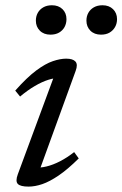

<svg xmlns="http://www.w3.org/2000/svg" viewBox="-20 -682 454 712"><path d="M46 -35.5 184.5 -410 200.5 -392.5Q182.5 -393.5 159 -386Q135.5 -378.5 109 -363Q82.5 -347.5 54.5 -324L36.5 -346Q80 -395 114.2 -420.5Q148.5 -446 176 -455.2Q203.5 -464.5 225.5 -464.5Q250 -464.5 259.8 -453.8Q269.5 -443 260.5 -419L122 -38L110 -61Q129 -59 152.8 -64.8Q176.5 -70.5 202.8 -84Q229 -97.5 255 -118L272 -94.5Q231 -54 197.5 -31.2Q164 -8.5 136.8 0.8Q109.5 10 86 10Q55.5 10 46 0Q36.5 -10 46 -35.5ZM167 -553.5Q142.5 -553.5 127.8 -568.2Q113 -583 113 -605.5Q113 -621.5 120 -634.2Q127 -647 140.5 -654.8Q154 -662.5 172.5 -662.5Q197 -662.5 211.8 -648Q226.5 -633.5 226.5 -611Q226.5 -595 219.5 -582Q212.5 -569 199.2 -561.2Q186 -553.5 167 -553.5ZM354.5 -553.5Q330 -553.5 315.2 -568.2Q300.5 -583 300.5 -605.5Q300.5 -621.5 307.5 -634.2Q314.5 -647 328 -654.8Q341.5 -662.5 360 -662.5Q384.5 -662.5 399.2 -648Q414 -633.5 414 -611Q414 -595 406.8 -582Q399.5 -569 386.5 -561.2Q373.5 -553.5 354.5 -553.5Z"/></svg>

Font: Newsreader 14pt
Style: Italic
Weight: 400
Italic angle: -17°
Designer: Hugues Gentile
Foundry: Production Type
Version: Version 1.003